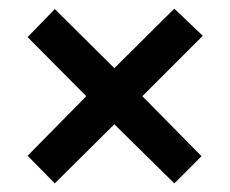

<svg xmlns="http://www.w3.org/2000/svg" viewBox="-20 -576 533 445"><path d="M384 -556 450 -493 310 -353 447 -214 384 -151 245 -288 107 -151 44 -215 180 -353 44 -490 107 -555 245 -418Z"/></svg>

Font: Noto Sans Thai Looped Condensed SemiBold
Style: Regular
Weight: 600
Width: 3
Designer: Sasikarn Vongin, Ben Mitchell
Foundry: The Fontpad Ltd
Version: Version 1.001; ttfautohint (v1.8.4.7-5d5b)